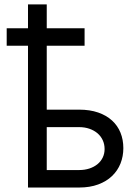

<svg xmlns="http://www.w3.org/2000/svg" viewBox="-20 -838 622 858"><path d="M358 -633.5H188.9V-348H333.8Q381.7 -348 418.7 -335.2Q455.6 -322.4 480.6 -299.5Q505.7 -276.6 518.5 -245Q531.2 -213.4 531.2 -176.1Q531.2 -139.6 518.5 -107.4Q505.7 -75.3 480.6 -51.3Q455.6 -27.3 418.7 -13.7Q381.7 0 333.8 0H105.1V-633.5H9.9V-711.6H105.1V-818.2H188.9V-711.6H358ZM188.9 -78.1H333.8Q358.7 -78.1 379.6 -85Q400.6 -92 415.7 -104.4Q430.8 -116.8 439.1 -134.1Q447.4 -151.3 447.4 -171.9Q447.4 -193.5 439.1 -211.5Q430.8 -229.4 415.7 -242.4Q400.6 -255.3 379.6 -262.6Q358.7 -269.9 333.8 -269.9H188.9Z"/></svg>

Font: Interop
Style: Regular
Weight: 400
Designer: Rasmus Andersson, Google, Jang Haemin
Foundry: jhaemin
Version: Version 1.008